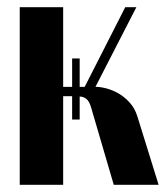

<svg xmlns="http://www.w3.org/2000/svg" viewBox="-20 -515 462 535"><path d="M234 -215Q229 -233 220.5 -239.5Q212 -246 202 -246V-182H181V-247H156V0H35V-495H156V-273H181V-352H202V-273H216L329 -495H360L246 -273H248Q260 -273 277 -268.5Q294 -264 310.5 -254.5Q327 -245 341.5 -229Q356 -213 363 -190L422 0H297Z"/></svg>

Font: Moniqa Black Heading
Style: Regular
Weight: 900
Designer: Rajesh Rajput
Foundry: Rajesh Rajput
Version: Version 1.000